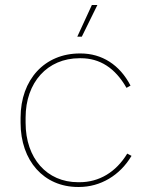

<svg xmlns="http://www.w3.org/2000/svg" viewBox="-20 -739 602 765"><path d="M306 -593 368 -719H346L288 -593ZM291 6H295C380 6 458 -40 504 -118L487 -127C442 -53 375 -13 297 -13H291C167 -13 82 -108 82 -250V-270C82 -411 169 -507 297 -507H302C378 -507 439 -468 484 -389L500 -398C457 -481 386 -526 301 -526H298C158 -526 62 -422 62 -270V-250C62 -98 155 6 291 6Z"/></svg>

Font: Fixel Text Thin
Style: Regular
Weight: 100
Width: 4
Designer: AlfaBravo + MacPaw
Foundry: Kyrylo Tkachov, Marchela Mozhyna, Serhii Makarenko, Maria Weinstein, Zakhar Kryvoshyya
Version: Version 1.211